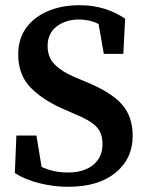

<svg xmlns="http://www.w3.org/2000/svg" viewBox="-20 -701 566 738"><path d="M242 17Q186 17 130.5 3Q75 -11 37 -36L43 -180H120L140 -59Q163 -49 186.5 -43.5Q210 -38 241 -38Q303 -38 338.5 -67.5Q374 -97 374 -147Q374 -191 349 -215.5Q324 -240 269 -262L228 -280Q146 -315 98 -364Q50 -413 50 -492Q50 -551 80 -593Q110 -635 163.5 -658Q217 -681 286 -681Q338 -681 382.5 -667Q427 -653 461 -629L454 -494H379L359 -609Q325 -626 284 -626Q233 -626 198 -599.5Q163 -573 163 -524Q163 -481 190 -453.5Q217 -426 266 -405L309 -387Q407 -347 448.5 -300Q490 -253 490 -179Q490 -91 424 -37Q358 17 242 17Z"/></svg>

Font: Source Serif 4 Semibold
Style: Regular
Weight: 600
Designer: Frank Grießhammer
Foundry: Adobe
Version: Version 4.005;hotconv 1.1.0;makeotfexe 2.6.0